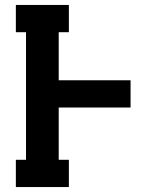

<svg xmlns="http://www.w3.org/2000/svg" viewBox="-20 -755 640 775"><path d="M44 0V-110H85V-625H44V-735H258V-625H217V-431H507V-321H217V-110H258V0Z"/></svg>

Font: Iosevka HT Extrabold Extended
Style: Regular
Weight: 800
Width: 7
Monospace: yes
Designer: Belleve Invis
Foundry: Belleve Invis
Version: Version 32.3.0; ttfautohint (v1.8.4)